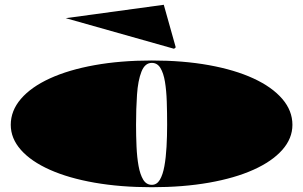

<svg xmlns="http://www.w3.org/2000/svg" viewBox="-20 -768 1268 803"><path d="M615 -515Q746 -515 854 -495.5Q962 -476 1040 -440Q1118 -404 1160.5 -354.5Q1203 -305 1203 -246Q1203 -189 1160.5 -141Q1118 -93 1040 -58Q962 -23 854 -4Q746 15 615 15Q484 15 375.5 -4Q267 -23 188.5 -58Q110 -93 67.5 -141Q25 -189 25 -246Q25 -305 67.5 -354.5Q110 -404 188.5 -440Q267 -476 375.5 -495.5Q484 -515 615 -515ZM615 -505Q586 -505 571.5 -468Q557 -431 553 -372Q549 -313 549 -246Q549 -200 551 -155Q553 -110 559.5 -74Q566 -38 579 -16.5Q592 5 615 5Q636 5 648.5 -16Q661 -37 667.5 -73Q674 -109 676.5 -154Q679 -199 679 -246Q679 -296 677.5 -342.5Q676 -389 670 -425.5Q664 -462 651 -483.5Q638 -505 615 -505ZM708 -564 255 -692 665 -748 715 -570Z"/></svg>

Font: Kalnia Expanded
Style: Bold
Weight: 700
Width: 7
Designer: Frida Medrano
Foundry: Frida Medrano
Version: Version 1.105